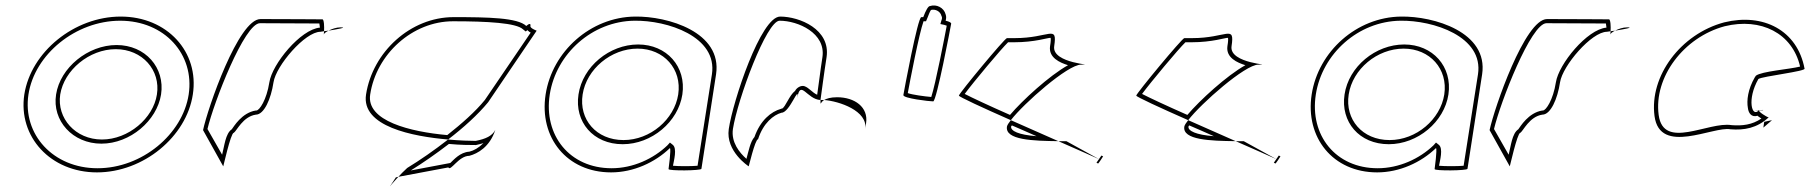

<svg xmlns="http://www.w3.org/2000/svg" viewBox="-20 -616 6557 695"><path d="M68 -274C45 -121 163 8 331 8C499 8 655 -121 678 -274C702 -428 585 -556 417 -556C249 -556 92 -428 68 -274ZM83 -274C105 -419 254 -541 415 -541C576 -541 685 -419 663 -274C641 -130 494 -7 333 -7C172 -7 61 -130 83 -274ZM183 -274C168 -179 243 -96 347 -96C451 -96 548 -179 563 -274C578 -371 506 -453 402 -453C298 -453 198 -371 183 -274ZM198 -274C212 -362 303 -438 399 -438C495 -438 562 -362 548 -274C535 -188 445 -111 349 -111C253 -111 185 -188 198 -274Z M715 -145 788 -14C787 -6 815 -135 826 -135C837 -142 859 -194 906 -201C936 -201 961 -258 970 -318C979 -378 1084 -501 1140 -501C1140 -501 1145 -502 1153 -503C1154 -520 1153 -546 1147 -546C1147 -546 1005 -547 923 -547C843 -547 732 -225 715 -145ZM731 -149C754 -246 865 -532 921 -532C992 -532 1107 -531 1136 -531C1136 -527 1138 -522 1138 -516C1068 -510 965 -384 955 -318C945 -254 919 -216 908 -216H906C855 -208 826 -157 819 -148C796 -133 792 -86 784 -56ZM1153 -503C1153 -498 1152 -494 1152 -491C1152 -494 1159 -500 1169 -505C1163 -504 1158 -504 1153 -503ZM1169 -505C1200 -510 1240 -517 1213 -517C1197 -517 1181 -511 1169 -505Z M1305 -274C1287 -158 1474 -122 1602 -111C1658 -154 1710 -201 1747 -246L1922 -504C1929 -504 1898 -512 1900 -522C1902 -533 1894 -530 1885 -522C1854 -552 1746 -554 1622 -554C1466 -554 1329 -428 1305 -274ZM1320 -274C1342 -420 1473 -539 1620 -539C1745 -539 1849 -533 1873 -510L1883 -502L1889 -507C1895 -501 1897 -500 1901 -498L1735 -254C1701 -212 1651 -168 1599 -127C1465 -139 1305 -178 1320 -274ZM1413 26C1381 76 1386 62 1422 24ZM1422 24 1603 -10C1611 6 1640 -52 1679 -52C1709 -60 1753 -84 1773 -146C1762 -124 1738 -113 1702 -106C1683 -106 1645 -107 1602 -111C1552 -72 1500 -36 1454 -8C1441 4 1430 15 1422 24ZM1467 1C1512 -27 1558 -59 1605 -95C1646 -91 1681 -91 1700 -91H1703C1712 -93 1724 -96 1730 -98C1712 -80 1695 -71 1679 -67C1645 -65 1622 -37 1610 -26Z M1955 -274C1931 -118 2032 8 2192 8C2273 8 2351 -28 2405 -80C2410 -76 2400 -4 2400 -4C2399 3 2518 2 2519 -5L2572 -347C2595 -500 2397 -558 2278 -556C2118 -554 1979 -430 1955 -274ZM1970 -274C1993 -422 2124 -539 2276 -541C2395 -543 2578 -484 2557 -347L2505 -16C2483 -14 2436 -14 2416 -16C2419 -34 2432 -79 2415 -92L2405 -100L2396 -90C2345 -41 2271 -7 2194 -7C2042 -7 1947 -126 1970 -274ZM2074 -274C2059 -175 2127 -94 2234 -94C2339 -94 2435 -175 2450 -274C2465 -375 2393 -455 2290 -455C2186 -455 2089 -375 2074 -274ZM2089 -274C2103 -366 2192 -440 2288 -440C2383 -440 2449 -366 2435 -274C2421 -184 2334 -109 2237 -109C2138 -109 2075 -184 2089 -274Z M2618 -149C2606 -68 2690 -14 2690 -14C2689 -6 2713 -112 2724 -112C2743 -171 2780 -200 2809 -208C2839 -208 2874 -314 2866 -261C2877 -331 2901 -256 2950 -254C2954 -281 2962 -346 2972 -409C2987 -510 2874 -556 2804 -556C2734 -556 2633 -250 2618 -149ZM2633 -149C2650 -257 2755 -541 2802 -541C2869 -541 2970 -496 2957 -409C2949 -358 2943 -305 2938 -273C2920 -281 2909 -298 2892 -304C2880 -308 2864 -299 2858 -287C2837 -271 2823 -228 2811 -223H2809L2807 -222C2771 -212 2732 -180 2711 -120C2696 -104 2689 -66 2682 -41C2657 -63 2626 -101 2633 -149ZM2950 -254C2950 -246 2950 -242 2951 -241C2950 -237 2951 -246 2963 -254ZM2963 -254C3017 -250 3122 -215 3112 -149L3115 -170C3124 -228 3074 -264 3010 -264C2986 -264 2972 -259 2963 -254Z M3250 -272C3248 -260 3345 -249 3358 -249C3370 -249 3421 -518 3423 -530C3424 -534 3416 -538 3403 -541C3405 -548 3406 -556 3403 -564C3397 -588 3370 -602 3346 -594C3340 -594 3331 -578 3322 -554H3315C3302 -554 3252 -284 3250 -272ZM3266 -279C3273 -318 3307 -495 3323 -539H3332L3337 -551C3342 -565 3347 -576 3350 -580C3366 -584 3384 -575 3388 -558C3391 -554 3390 -547 3388 -543L3384 -529L3398 -526C3402 -525 3405 -524 3407 -523C3400 -485 3366 -310 3351 -265C3327 -267 3282 -273 3266 -279Z M3451 -270C3450 -266 3537 -226 3639 -181C3686 -242 3845 -382 3893 -382C3955 -382 3786 -384 3796 -449C3808 -529 3779 -478 3653 -478H3625C3617 -478 3453 -280 3451 -270ZM3472 -276C3503 -318 3604 -439 3629 -463H3651C3727 -463 3774 -480 3783 -479C3784 -476 3784 -466 3781 -449C3775 -407 3817 -389 3846 -380C3778 -342 3681 -253 3636 -200C3561 -233 3497 -263 3472 -276ZM3625 -158C3617 -109 3720 -106 3811 -105C3757 -129 3695 -156 3639 -181C3631 -171 3626 -163 3625 -158ZM3640 -158C3640 -159 3642 -161 3643 -162C3672 -149 3704 -136 3732 -123C3667 -128 3638 -142 3640 -158ZM3811 -105C3882 -74 3940 -48 3958 -40L3840 -105ZM3949 -27 3955 -24C3956 -24 3973 -49 3973 -50L3967 -53ZM3958 -40 3964 -37Z M4093 -270C4092 -266 4179 -226 4281 -181C4328 -242 4487 -382 4535 -382C4597 -382 4428 -384 4438 -449C4450 -529 4421 -478 4295 -478H4267C4259 -478 4095 -280 4093 -270ZM4114 -276C4145 -318 4246 -439 4271 -463H4293C4369 -463 4416 -480 4425 -479C4426 -476 4426 -466 4423 -449C4417 -407 4459 -389 4488 -380C4420 -342 4323 -253 4278 -200C4203 -233 4139 -263 4114 -276ZM4267 -158C4259 -109 4362 -106 4453 -105C4399 -129 4337 -156 4281 -181C4273 -171 4268 -163 4267 -158ZM4282 -158C4282 -159 4284 -161 4285 -162C4314 -149 4346 -136 4374 -123C4309 -128 4280 -142 4282 -158ZM4453 -105C4524 -74 4582 -48 4600 -40L4482 -105ZM4591 -27 4597 -24C4598 -24 4615 -49 4615 -50L4609 -53ZM4600 -40 4606 -37Z M4728 -274C4704 -118 4805 8 4965 8C5046 8 5124 -28 5178 -80C5183 -76 5173 -4 5173 -4C5172 3 5291 2 5292 -5L5345 -347C5368 -500 5170 -558 5051 -556C4891 -554 4752 -430 4728 -274ZM4743 -274C4766 -422 4897 -539 5049 -541C5168 -543 5351 -484 5330 -347L5278 -16C5256 -14 5209 -14 5189 -16C5192 -34 5205 -79 5188 -92L5178 -100L5169 -90C5118 -41 5044 -7 4967 -7C4815 -7 4720 -126 4743 -274ZM4847 -274C4832 -175 4900 -94 5007 -94C5112 -94 5208 -175 5223 -274C5238 -375 5166 -455 5063 -455C4959 -455 4862 -375 4847 -274ZM4862 -274C4876 -366 4965 -440 5061 -440C5156 -440 5222 -366 5208 -274C5194 -184 5107 -109 5010 -109C4911 -109 4848 -184 4862 -274Z M5372 -145 5445 -14C5444 -6 5472 -135 5483 -135C5494 -142 5516 -194 5563 -201C5593 -201 5618 -258 5627 -318C5636 -378 5741 -501 5797 -501C5797 -501 5802 -502 5810 -503C5811 -520 5810 -546 5804 -546C5804 -546 5662 -547 5580 -547C5500 -547 5389 -225 5372 -145ZM5388 -149C5411 -246 5522 -532 5578 -532C5649 -532 5764 -531 5793 -531C5793 -527 5795 -522 5795 -516C5725 -510 5622 -384 5612 -318C5602 -254 5576 -216 5565 -216H5563C5512 -208 5483 -157 5476 -148C5453 -133 5449 -86 5441 -56ZM5810 -503C5810 -498 5809 -494 5809 -491C5809 -494 5816 -500 5826 -505C5820 -504 5815 -504 5810 -503ZM5826 -505C5857 -510 5897 -517 5870 -517C5854 -517 5838 -511 5826 -505Z M5969 -196C5988 -52 6182 -160 6244 -148C6293 -144 6340 -152 6382 -191C6374 -193 6344 -212 6347 -217C6321 -188 6303 -257 6345 -330C6359 -340 6520 -358 6512 -368C6486 -506 6363 -570 6221 -535C6064 -493 5950 -341 5969 -196ZM5984 -200C5966 -336 6074 -481 6223 -521C6354 -553 6468 -496 6496 -375C6456 -365 6357 -358 6336 -342L6332 -336C6307 -293 6302 -252 6307 -225C6309 -208 6319 -190 6342 -197C6346 -193 6352 -190 6356 -187C6322 -164 6287 -160 6248 -163C6164 -177 6001 -71 5984 -200ZM6332 -217C6332 -216 6361 -217 6362 -217C6362 -217 6362 -218 6362 -218C6362 -218 6332 -217 6332 -217ZM6347 -218C6347 -218 6347 -217 6347 -217C6347 -217 6347 -218 6347 -218ZM6363 -154 6392 -179 6394 -181 6366 -175ZM6382 -191C6384 -191 6384 -191 6383 -190V-192Z"/></svg>

Font: Ampere
Style: OuLnIta
Weight: 400
Version: Version 1